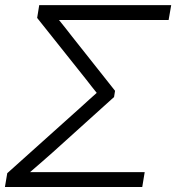

<svg xmlns="http://www.w3.org/2000/svg" viewBox="-29 -748 705 768"><path d="M-9.3 0 0 -55.2 298.8 -323.2Q313.5 -336.4 328.1 -349.9Q342.8 -363.3 357.9 -376.5Q347.2 -389.6 336.9 -402.8Q326.7 -416 316.4 -429.2L119.6 -676.3L127.9 -727.5H655.8L645.5 -668H207Q220.2 -651.9 233.2 -635.3Q246.1 -618.7 258.8 -602.5L431.2 -384.8L427.2 -359.9L182.6 -139.2Q159.7 -118.7 137 -99.1Q114.3 -79.6 91.3 -59.6H549.8L540 0Z"/></svg>

Font: Inter Display Light
Style: Italic
Weight: 300
Italic angle: -9.39999°
Designer: Rasmus Andersson
Foundry: rsms
Version: Version 4.000;git-a52131595